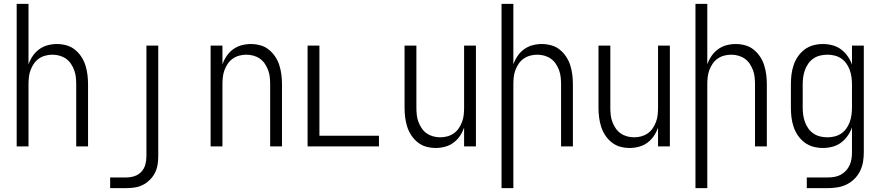

<svg xmlns="http://www.w3.org/2000/svg" viewBox="-20 -755 4540 990"><path d="M66 0V-735H127V-423Q135 -446 148.5 -466Q162 -486 181.5 -500.5Q201 -515 225 -521.5Q249 -528 273 -528Q298 -528 322 -521.5Q346 -515 365.5 -499.5Q385 -484 399 -463Q413 -442 420.5 -418Q428 -394 431 -369.5Q434 -345 434 -320V0H373V-320Q373 -339 371 -357.5Q369 -376 362.5 -393.5Q356 -411 345.5 -426.5Q335 -442 320 -452.5Q305 -463 287 -468Q269 -473 250 -473Q231 -473 213 -468Q195 -463 180 -452.5Q165 -442 154.5 -426.5Q144 -411 137.5 -393.5Q131 -376 129 -357.5Q127 -339 127 -320V0Z M548 215V160H632Q653 160 674 153Q695 146 709.5 130Q724 114 729.5 93Q735 72 735 50V-520H796V50Q796 73 792.5 94.5Q789 116 779 136Q769 156 753 172Q737 188 717.5 198Q698 208 676 211.5Q654 215 632 215Z M1066 0V-520H1127V-423Q1135 -446 1148.5 -466Q1162 -486 1181.5 -500.5Q1201 -515 1225 -521.5Q1249 -528 1273 -528Q1298 -528 1322 -521.5Q1346 -515 1365.5 -499.5Q1385 -484 1399 -463Q1413 -442 1420.5 -418Q1428 -394 1431 -369.5Q1434 -345 1434 -320V0H1373V-320Q1373 -339 1371 -357.5Q1369 -376 1362.5 -393.5Q1356 -411 1345.5 -426.5Q1335 -442 1320 -452.5Q1305 -463 1287 -468Q1269 -473 1250 -473Q1231 -473 1213 -468Q1195 -463 1180 -452.5Q1165 -442 1154.5 -426.5Q1144 -411 1137.5 -393.5Q1131 -376 1129 -357.5Q1127 -339 1127 -320V0Z M1566 0V-520H1627V-55H1934V0Z M2227 8Q2202 8 2178 1.5Q2154 -5 2134.5 -20.5Q2115 -36 2101 -57Q2087 -78 2079.5 -102Q2072 -126 2069 -150.5Q2066 -175 2066 -200V-520H2127V-200Q2127 -181 2129 -162.5Q2131 -144 2137.5 -126.5Q2144 -109 2154.5 -93.5Q2165 -78 2180 -67.5Q2195 -57 2213 -52Q2231 -47 2250 -47Q2269 -47 2287 -52Q2305 -57 2320 -67.5Q2335 -78 2345.5 -93.5Q2356 -109 2362.5 -126.5Q2369 -144 2371 -162.5Q2373 -181 2373 -200V-520H2434V0H2373V-97Q2365 -74 2351.5 -54Q2338 -34 2318.5 -19.5Q2299 -5 2275 1.5Q2251 8 2227 8Z M2566 215V-735H2627V-423Q2635 -446 2648.5 -466Q2662 -486 2681.5 -500.5Q2701 -515 2725 -521.5Q2749 -528 2773 -528Q2798 -528 2822 -521.5Q2846 -515 2865.5 -499.5Q2885 -484 2899 -463Q2913 -442 2920.5 -418Q2928 -394 2931 -369.5Q2934 -345 2934 -320V0H2873V-320Q2873 -339 2871 -357.5Q2869 -376 2862.5 -393.5Q2856 -411 2845.5 -426.5Q2835 -442 2820 -452.5Q2805 -463 2787 -468Q2769 -473 2750 -473Q2731 -473 2713 -468Q2695 -463 2680 -452.5Q2665 -442 2654.5 -426.5Q2644 -411 2637.5 -393.5Q2631 -376 2629 -357.5Q2627 -339 2627 -320V215Z M3227 8Q3202 8 3178 1.5Q3154 -5 3134.5 -20.5Q3115 -36 3101 -57Q3087 -78 3079.5 -102Q3072 -126 3069 -150.5Q3066 -175 3066 -200V-520H3127V-200Q3127 -181 3129 -162.5Q3131 -144 3137.5 -126.5Q3144 -109 3154.5 -93.5Q3165 -78 3180 -67.5Q3195 -57 3213 -52Q3231 -47 3250 -47Q3269 -47 3287 -52Q3305 -57 3320 -67.5Q3335 -78 3345.5 -93.5Q3356 -109 3362.5 -126.5Q3369 -144 3371 -162.5Q3373 -181 3373 -200V-520H3434V0H3373V-97Q3365 -74 3351.5 -54Q3338 -34 3318.5 -19.5Q3299 -5 3275 1.5Q3251 8 3227 8Z M3566 215V-735H3627V-423Q3635 -446 3648.5 -466Q3662 -486 3681.5 -500.5Q3701 -515 3725 -521.5Q3749 -528 3773 -528Q3798 -528 3822 -521.5Q3846 -515 3865.5 -499.5Q3885 -484 3899 -463Q3913 -442 3920.5 -418Q3928 -394 3931 -369.5Q3934 -345 3934 -320V0H3873V-320Q3873 -339 3871 -357.5Q3869 -376 3862.5 -393.5Q3856 -411 3845.5 -426.5Q3835 -442 3820 -452.5Q3805 -463 3787 -468Q3769 -473 3750 -473Q3731 -473 3713 -468Q3695 -463 3680 -452.5Q3665 -442 3654.5 -426.5Q3644 -411 3637.5 -393.5Q3631 -376 3629 -357.5Q3627 -339 3627 -320V215Z M4140 215V160H4249Q4266 160 4283 157Q4300 154 4315 146Q4330 138 4342 125Q4354 112 4361 96.5Q4368 81 4370.5 64Q4373 47 4373 30V-98Q4365 -75 4350.5 -54.5Q4336 -34 4316.5 -19.5Q4297 -5 4272.5 1.5Q4248 8 4223 8Q4198 8 4173.5 1.5Q4149 -5 4129 -20Q4109 -35 4094.5 -56Q4080 -77 4072 -101Q4064 -125 4061 -150Q4058 -175 4058 -200V-320Q4058 -345 4061 -370Q4064 -395 4072 -419Q4080 -443 4094.5 -464Q4109 -485 4129 -500Q4149 -515 4173.5 -521.5Q4198 -528 4223 -528Q4248 -528 4272.5 -521.5Q4297 -515 4316.5 -500.5Q4336 -486 4350.5 -465.5Q4365 -445 4373 -422V-520H4434V30Q4434 55 4430 79.5Q4426 104 4415 126.5Q4404 149 4386 167Q4368 185 4345.5 196Q4323 207 4298.5 211Q4274 215 4249 215ZM4246 -47Q4265 -47 4283.5 -51.5Q4302 -56 4317.5 -66.5Q4333 -77 4344 -92.5Q4355 -108 4361.5 -126Q4368 -144 4370.5 -162.5Q4373 -181 4373 -200V-320Q4373 -339 4370.5 -357.5Q4368 -376 4361.5 -394Q4355 -412 4344 -427.5Q4333 -443 4317.5 -453.5Q4302 -464 4283.5 -468.5Q4265 -473 4246 -473Q4227 -473 4208.5 -468.5Q4190 -464 4174.5 -453.5Q4159 -443 4148 -427.5Q4137 -412 4130.5 -394Q4124 -376 4121.5 -357.5Q4119 -339 4119 -320V-200Q4119 -181 4121.5 -162.5Q4124 -144 4130.5 -126Q4137 -108 4148 -92.5Q4159 -77 4174.5 -66.5Q4190 -56 4208.5 -51.5Q4227 -47 4246 -47Z"/></svg>

Font: Iosevka Term Curly Light
Style: Regular
Weight: 300
Designer: Belleve Invis
Foundry: Belleve Invis
Version: Version 32.3.0